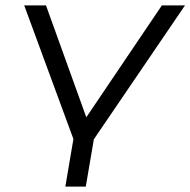

<svg xmlns="http://www.w3.org/2000/svg" viewBox="-20 -514 708 714"><path d="M223 180 253 3 70 -494H151L302 -75H299L582 -494H668L329 4L299 180Z"/></svg>

Font: Nunito Sans 7pt Expanded Light
Style: Italic
Weight: 300
Width: 7
Italic angle: -9°
Designer: Vernon Adams
Foundry: Vernon Adams
Version: Version 3.101;gftools[0.9.27]